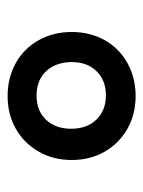

<svg xmlns="http://www.w3.org/2000/svg" viewBox="44 -941 376 504"><g transform="rotate(90 232.0 -689.0)"><path d="M378 -602.5C392.7 -628.2 400 -657 400 -689C400 -721.7 392.7 -750.7 378 -776C363.3 -801.3 343.3 -821.2 318 -835.5C292.7 -849.8 264 -857 232 -857C200 -857 171.2 -849.8 145.5 -835.5C119.8 -821.2 99.8 -801.3 85.5 -776C71.2 -750.7 64 -721.7 64 -689C64 -657 71.2 -628.2 85.5 -602.5C99.8 -576.8 119.8 -556.8 145.5 -542.5C171.2 -528.2 200 -521 232 -521C264 -521 292.7 -528.2 318 -542.5C343.3 -556.8 363.3 -576.8 378 -602.5ZM294 -754C310 -737.3 318 -715.3 318 -688C318 -660.7 310.2 -638.7 294.5 -622C278.8 -605.3 257.7 -597 231 -597C203.7 -597 182.2 -605.5 166.5 -622.5C150.8 -639.5 143 -662 143 -690C143 -716.7 151 -738.2 167 -754.5C183 -770.8 204 -779 230 -779C256.7 -779 278 -770.7 294 -754Z"/></g></svg>

Font: Libre Franklin SemiBold
Style: Regular
Weight: 600
Designer: Pablo Impallari, Rodrigo Fuenzalida
Foundry: Impallari Type
Version: Version 1.002; ttfautohint (v1.5)